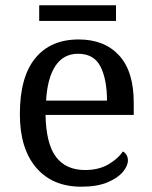

<svg xmlns="http://www.w3.org/2000/svg" viewBox="-20 -695 575 725"><path d="M287 10Q178 10 116.5 -62Q55 -134 55 -264Q55 -404 113 -475Q171 -546 277 -546Q374 -546 429.5 -486Q485 -426 485 -307V-261H152Q154 -152 191.5 -102.5Q229 -53 301 -53Q353 -53 389.5 -74.5Q426 -96 444 -123Q451 -120 457 -111Q463 -102 463 -89Q463 -69 444 -46Q425 -23 386 -6.5Q347 10 287 10ZM384 -315Q384 -395 359.5 -443.5Q335 -492 275 -492Q220 -492 189.5 -446.5Q159 -401 154 -315ZM128 -616V-675H418V-616Z"/></svg>

Font: Noto Serif Telugu
Style: Regular
Weight: 400
Designer: Jelle Bosma - Monotype Design Team
Foundry: Monotype Imaging Inc.
Version: Version 2.003